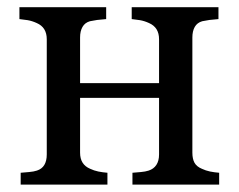

<svg xmlns="http://www.w3.org/2000/svg" viewBox="-20 -501 649 521"><path d="M574.7 0H339.4V-32.2Q350.6 -33.2 362.5 -34.2Q374.5 -35.2 383.3 -38.1Q397 -42.5 404.3 -53.5Q411.6 -64.5 411.6 -82V-235.4H197.3V-86.9Q197.3 -70.3 204.1 -59.6Q210.9 -48.8 224.6 -43Q234.9 -38.1 246.8 -35.6Q258.8 -33.2 271.5 -32.2V0H36.1V-32.2Q47.4 -33.2 59.3 -34.2Q71.3 -35.2 80.1 -38.1Q93.8 -42.5 100.3 -53.5Q106.9 -64.5 106.9 -82V-394.5Q106.9 -410.6 100.1 -421.6Q93.3 -432.6 79.6 -438.5Q66.9 -444.3 54.9 -446.3Q43 -448.2 32.7 -449.2V-481.4H268.1V-449.2Q253.9 -448.2 243.4 -446.8Q232.9 -445.3 224.1 -443.4Q210.4 -439.5 203.9 -428Q197.3 -416.5 197.3 -399.4V-275.4H411.6V-394.5Q411.6 -410.6 404.8 -421.6Q397.9 -432.6 384.3 -438.5Q371.6 -444.3 359.6 -446.3Q347.7 -448.2 337.4 -449.2V-481.4H572.8V-449.2Q558.6 -448.2 548.1 -446.8Q537.6 -445.3 528.8 -443.4Q515.1 -439.5 508.5 -428Q502 -416.5 502 -399.4V-86.9Q502 -69.8 507.8 -59.3Q513.7 -48.8 527.8 -43Q538.1 -38.1 550 -35.6Q562 -33.2 574.7 -32.2Z"/></svg>

Font: UniBurma_GGSerif
Style: Book
Weight: 400
Designer: Victor San Kho Lin (for Burmese only and related typography optimization with it)
Foundry: http://www.unimm.org
Version: 2.0